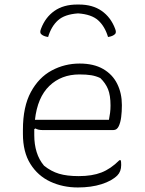

<svg xmlns="http://www.w3.org/2000/svg" viewBox="-20 -816 640 846"><path d="M324 -757Q265 -753 235.5 -726.5Q206 -700 192 -653Q171 -656 161 -666Q154 -673 161 -690Q180 -740 220 -768Q260 -796 320 -796H328Q388 -796 428 -768Q468 -740 487 -690Q494 -673 487 -666Q477 -656 456 -653Q442 -700 412.5 -726.5Q383 -753 324 -757ZM331 -536Q393 -536 434.5 -512Q476 -488 496.5 -446.5Q517 -405 517 -354V-350Q517 -325 514 -300.5Q511 -276 503 -259.5Q495 -243 480 -243H166Q148 -243 136 -250L131 -247Q131 -243 131 -237V-220Q131 -180 141.5 -146Q152 -112 174 -86Q205 -61 240 -50.5Q275 -40 327 -40Q386 -40 427 -56Q468 -72 506 -110H512Q513 -107 513.5 -102Q514 -97 514 -89Q514 -60 497 -43Q473 -19 427.5 -4.5Q382 10 323 10Q257 10 202 -15.5Q147 -41 114 -93.5Q81 -146 81 -226V-244Q81 -346 116 -410.5Q151 -475 208 -505.5Q265 -536 331 -536ZM330 -488Q250 -488 197.5 -437.5Q145 -387 134 -288H460Q463 -303 465 -318.5Q467 -334 467 -351Q467 -396 456 -423Q445 -450 422 -472Q403 -481 382 -484.5Q361 -488 330 -488Z"/></svg>

Font: Recursive Sn Csl St Lt
Style: Regular
Weight: 300
Version: Version 1.079;hotconv 1.0.112;makeotfexe 2.5.65598; ttfautoh